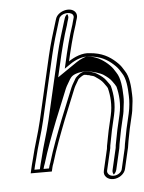

<svg xmlns="http://www.w3.org/2000/svg" viewBox="-55 -796 658 877"><g transform="rotate(-5 274.0 -357.5)"><path d="M71.5 -88.7C68.3 -77.7 65.8 -68.3 63.9 -60L55.1 -22H152.1L156.5 -41C157.4 -45.2 159.6 -52.2 162.9 -60.4C182.1 -124.9 207.1 -189.5 231.3 -251.8C252.6 -302 270.3 -350.1 288.8 -393.3C294.4 -406.3 302.8 -416.9 310.4 -431.7C314.5 -436 331.4 -448.3 337.8 -449C341.5 -448.6 349.9 -448 353.8 -446H354.8C356.8 -446 360 -445.5 364.1 -444.2L364.7 -443.5C377.2 -440.8 380.8 -439.7 389.5 -433.8L389.6 -433.4C403.2 -424.3 415 -416 423.4 -404.2L434.8 -388.2C436.7 -385.8 438.1 -383.5 440.3 -378.8C449 -344.2 453.4 -300.8 442.4 -253L426.9 -186C423.5 -171.3 418.9 -142.7 415.8 -129C413.7 -119.9 412.5 -112.2 411.9 -103.6L388.9 -4C383.7 18.4 402.3 37 428.5 37C454.8 37 480.8 18.2 485.9 -4L505.8 -90.2C509.8 -103 510.1 -117.3 512.8 -129C515.9 -142.5 520.9 -172.8 523.9 -186L539.9 -255C541.7 -262.8 542.9 -270.9 543.6 -279.9C546.7 -301.3 549 -319.6 548 -338.9C547 -377.8 544.1 -422.3 524.3 -450.8C517.5 -462.7 507.9 -477.2 497.7 -486.9C473.3 -511.3 441.6 -535.2 391.3 -543L374.5 -545C337.9 -551.3 299 -533.2 274.2 -516.3L282.4 -552C289.7 -583.6 297.8 -611.7 306 -641.2C312.5 -664.2 317.3 -673.2 322.7 -696.1L326.3 -707.4C330.5 -719 329.1 -730.1 322.2 -739C299 -766 242.1 -748.2 232.1 -714.9L228.3 -703C214 -657.4 197.5 -604.2 185.2 -551L117.1 -256C103.8 -198.5 84.3 -144.4 71.5 -88.7ZM86.4 -88.2 86.5 -88.7C99.1 -143.2 118.6 -197.3 132.1 -256L200.2 -551C212.5 -604.1 228.4 -655.5 243 -701.8L246.8 -713.8C253.8 -737 294.9 -744.2 309.4 -728.2C317 -717.6 311.2 -710.9 307.7 -696.2C302.7 -674.8 298.2 -666.4 291.2 -641.9C283 -612.5 274.9 -584.1 267.4 -552L251.9 -484.7L281 -504.6C303.7 -520.2 338.1 -535.4 369 -530.1L385.9 -528.1C432.4 -520.9 462 -498.9 485.6 -475.2C494.8 -466.4 504.1 -452.6 510.7 -441C528 -416 531.6 -374.4 532.6 -335C533.8 -312.5 531.1 -282.2 524.9 -255L508.9 -186C505.7 -171.8 500.7 -141.5 497.8 -129C494.4 -114.6 494.1 -101 491 -90.8L470.9 -4C468.2 7.9 452.1 22 431.9 22C411.8 22 401.2 7.6 403.9 -4L427.2 -104.8C427.7 -112.9 428.7 -120.1 430.8 -129C434.2 -143.7 438.8 -172.2 441.9 -186L457.4 -253C469.1 -303.8 464.4 -349.4 455.3 -385.4C454 -390.8 450.2 -395.8 448.1 -398.6L436.7 -414.5C427.1 -427.9 415.5 -436.2 401.3 -445.7C382.5 -458.5 363.1 -461.6 341.2 -464.2C321.9 -461.9 306.7 -447.1 298.2 -438.4C291 -424.3 282.1 -413.1 274.8 -396.2C255.9 -352.2 238.4 -304.7 217.1 -254.4C192.8 -191.9 167.5 -126.1 148.4 -62.1C144.6 -52.3 142.8 -46.7 141.5 -41L140.5 -37H73.5L78.9 -60C80.7 -68 83.2 -77.5 86.4 -88.2ZM452 -104 428.9 -4C427.1 4 428.9 11 432.9 16.5C438.5 11.7 444.1 4 445.9 -4L465.9 -90.4C469.7 -102.6 469.8 -116.3 472.8 -129C475.8 -142.1 480.8 -172.5 483.9 -186L499.9 -255C501.6 -262.6 502.7 -270 503.4 -279.2C506.6 -301.1 508.8 -318.5 507.9 -337.4C506.8 -376.4 503.5 -419.8 485.2 -446.2C478.2 -458.4 469.1 -471.8 460 -480.5C436 -504.5 406.2 -523.6 374.5 -528.8C368.2 -529.7 361.6 -530.3 355.5 -531.2C349.6 -530.4 326.3 -521.8 309.1 -510L218.4 -447.9L242.4 -552C249.8 -583.8 257.9 -612 266.1 -641.5C272.8 -665.2 277.4 -673.5 282.8 -696.3L286.5 -708C289.9 -717.4 289 -725.4 284.6 -732.3C279.5 -728.2 274.2 -722 272 -714.5L268.2 -702.5C253.8 -656.7 237.5 -604.1 225.2 -551L157.1 -256C143.7 -198 124.3 -144.2 111.4 -88.5C108.2 -77.6 105.7 -68.2 103.9 -60L98.5 -37H115.5L116.5 -41C117.6 -45.8 119.6 -52.3 123.1 -61C142.3 -125.4 167.3 -190.4 191.6 -252.8C212.9 -303 230.5 -350.9 249.2 -394.4C255.4 -408.9 264.2 -420.1 271.6 -434.5C276.3 -439.4 280.7 -457.8 329.1 -463.4L341.3 -464.8L352.8 -463.4C378.7 -460.5 412.3 -450.5 428.6 -439.5L428.7 -439.1C440.5 -431.1 453.6 -421.3 462.3 -409.2L473.6 -393.3C475.7 -390.5 477.8 -386.9 480.1 -382.1C489.1 -346.7 493.8 -302.2 482.4 -253L466.9 -186C463.6 -171.6 459 -143.1 455.8 -129C453.7 -119.9 452.6 -112.4 452 -104Z"/></g></svg>

Font: HoneyBee
Style: BlurIt
Weight: 700
Foundry: Cannot Into Space Fonts
Version: Version 0.89